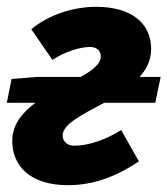

<svg xmlns="http://www.w3.org/2000/svg" viewBox="-28 -532 492 564"><path d="M172 12C254 12 324 -20 380 -58L328 -150C280 -120 230 -104 190 -104C168 -104 156 -118 156 -134C156 -168 215 -196 278 -230H428L444 -306H382C403 -329 416 -356 416 -388C416 -464 358 -512 254 -512C190 -512 116 -490 64 -446L126 -356C162 -380 207 -394 236 -394C258 -394 268 -382 268 -366C268 -344 243 -325 209 -306H80L6 -300L-8 -230H76C37 -201 8 -166 8 -118C8 -45 60 12 172 12Z"/></svg>

Font: Source Sans Pro Black
Style: Italic
Weight: 900
Italic angle: -11°
Designer: Paul D. Hunt
Foundry: Adobe Systems Incorporated
Version: Version 3.006;hotconv 1.0.111;makeotfexe 2.5.65597